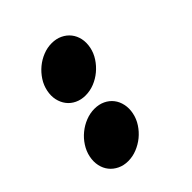

<svg xmlns="http://www.w3.org/2000/svg" viewBox="-140 -599 661 661"><g transform="rotate(-45 190.5 -268.0)"><path d="M85 -399.9Q89.4 -421.9 101.8 -440.9Q114.3 -460 131.3 -474.1Q148.4 -488.3 169.2 -496.6Q189.9 -504.9 211.4 -504.9Q233.4 -504.9 250.7 -496.6Q268.1 -488.3 279.3 -474.1Q290.5 -460 294.7 -440.9Q298.8 -421.9 294.4 -399.9Q290 -378.4 277.6 -359.4Q265.1 -340.3 247.8 -325.9Q230.5 -311.5 209.7 -303.2Q189 -294.9 167 -294.9Q145.5 -294.9 128.2 -303.2Q110.8 -311.5 99.9 -325.9Q88.9 -340.3 84.7 -359.4Q80.6 -378.4 85 -399.9ZM28.3 -136.2Q32.7 -157.7 45.2 -177Q57.6 -196.3 75 -210.4Q92.3 -224.6 113.3 -232.9Q134.3 -241.2 155.8 -241.2Q177.7 -241.2 195.1 -232.9Q212.4 -224.6 223.4 -210.4Q234.4 -196.3 238.5 -177Q242.7 -157.7 238.3 -136.2Q233.9 -114.3 221.4 -95.2Q209 -76.2 191.7 -62Q174.3 -47.9 153.6 -39.6Q132.8 -31.2 110.8 -31.2Q89.4 -31.2 72 -39.6Q54.7 -47.9 43.5 -62Q32.2 -76.2 28.1 -95.2Q23.9 -114.3 28.3 -136.2Z"/></g></svg>

Font: XB Zar
Style: Bold Italic
Weight: 700
Italic angle: -12°
Designer: Behnam
Foundry: Irmug
Version: Version 8.005 2009